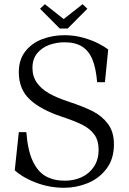

<svg xmlns="http://www.w3.org/2000/svg" viewBox="-20 -878 610 911"><path d="M50 -69.8 69.2 -250.9H105Q111.5 -165 135.2 -114.1Q159 -63.2 196.9 -41.9Q234.8 -20.6 288.2 -20.6Q330.6 -20.6 367.1 -37.2Q403.5 -53.9 425.7 -87.2Q447.9 -120.5 447.9 -168Q447.9 -211.9 427.2 -239.9Q406.5 -268 370.6 -285.9Q334.6 -303.9 273 -324.4Q174.2 -357 121.8 -405.7Q69.2 -454.4 69.2 -535.5Q69.2 -594.8 100.1 -634.2Q131 -673.6 180.4 -692.3Q229.8 -711 285.6 -711Q332.6 -711 374.6 -699.2Q416.6 -687.4 446.5 -671.9Q476.4 -656.5 493.5 -643.2L477.8 -487.9H440.9Q435.2 -556 418.1 -596.8Q401 -637.6 368.8 -657.5Q336.6 -677.4 285.9 -677.4Q249.4 -677.4 214.6 -665.2Q179.9 -653 156.9 -625.8Q134 -598.5 134 -555.8Q134 -515.8 154.6 -486.1Q175.2 -456.5 211.9 -435.5Q248.6 -414.5 304.6 -396Q375.2 -372.6 419.2 -350.6Q463.1 -328.6 491.9 -290.6Q520.6 -252.5 520.6 -193.4Q520.6 -123.6 485.1 -77.1Q449.6 -30.6 395.6 -8.8Q341.5 13 283.9 13Q217.4 13 154.4 -10Q91.5 -33 50 -69.8ZM263.5 -742.6 170 -836.6 192.8 -858.1 282.2 -787.6 371.8 -858.1 394.5 -836.6 301 -742.6Z"/></svg>

Font: Didactic
Style: Regular
Weight: 400
Designer: Tyler Finck
Foundry: Etcetera Type Co
Version: Version 3.007;FEAKit 1.0